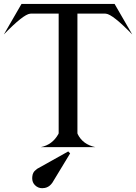

<svg xmlns="http://www.w3.org/2000/svg" viewBox="-59 -758 701 989"><path d="M302.2 32.2 210.4 183.6Q209 186 203.6 191.9Q190.9 206.1 172.4 210Q165 211.4 158.2 211.4Q136.7 211.4 121.1 195.8Q106.9 181.6 106.9 160.2Q106.9 156.2 107.4 151.4Q109.4 129.4 124.5 118.2L132.8 111.3L292.5 22ZM150.4 0Q210.9 -11.7 242.2 -68.4L243.2 -72.3V-688H103L96.2 -687.5Q61.5 -684.1 -39.1 -580.6L51.8 -737.8H531.2L622.1 -580.6Q521.5 -684.1 486.8 -687.5L480 -688H339.8V-72.3L340.8 -67.9Q367.2 -13.7 432.6 0Z"/></svg>

Font: Modern Antiqua
Style: Regular
Weight: 500
Version: Version 1.0